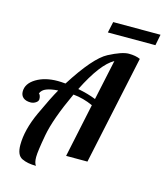

<svg xmlns="http://www.w3.org/2000/svg" viewBox="-145 -1031 1073 1253"><g transform="rotate(15 391.0 -404.5)"><path d="M767.1 -848.6H445.8L461.9 -922.9H781.7ZM355 -441.9Q423.3 -428.7 477.1 -407.2L535.2 -679.2Q450.7 -633.3 355 -441.9ZM217.8 113.8Q159.2 113.8 121.6 95.2Q84 76.7 84 7.8Q84 -94.7 140.9 -218.3Q197.8 -341.8 231 -398.9Q183.6 -396 153.6 -384.5Q123.5 -373 113.8 -347.2Q117.7 -347.2 122.3 -337.2Q127 -327.1 127 -312.5Q127 -297.9 110.8 -287.4Q94.7 -276.9 76.2 -276.9Q43.9 -276.9 26.4 -291.7Q8.8 -306.6 8.8 -333.5Q8.8 -386.7 67.6 -422.4Q126.5 -458 212.9 -458Q233.4 -458 265.1 -455.1Q394.5 -659.2 481.7 -704.6Q568.8 -750 614.7 -750Q660.6 -750 691.9 -735.8L535.2 0H391.1L467.8 -362.8Q402.8 -392.6 334 -398.9Q246.1 -209.5 225.1 -95.2Q204.1 19 204.1 57.6Q204.1 96.2 217.8 113.8Z"/></g></svg>

Font: Lobster-Regular
Style: Regular
Weight: 400
Designer: Pablo Impallari
Foundry: Pablo Impallari
Version: Version 1.007; ttfautohint (v1.1) -l 8 -r 50 -G 50 -x 14 -D 